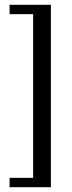

<svg xmlns="http://www.w3.org/2000/svg" viewBox="-20 -741 299 800"><path d="M20 39V0H118V-682H20V-721H192V39Z"/></svg>

Font: Didact Gothic
Style: Regular
Weight: 400
Designer: Daniel Johnson
Foundry: Daniel Johnson
Version: Version 2.101;PS 002.101;hotconv 1.0.88;makeotf.lib2.5.64775